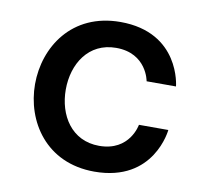

<svg xmlns="http://www.w3.org/2000/svg" viewBox="-66 -613 750 695"><g transform="rotate(10 309.0 -265.0)"><path d="M323 10C543 10 561 -185 561 -185H453C453 -185 437 -85 324 -85C222 -85 170 -171 170 -265C170 -359 222 -445 324 -445C437 -445 453 -345 453 -345H561C561 -345 543 -540 323 -540C144 -540 57 -401 57 -265C57 -129 145 10 323 10Z"/></g></svg>

Font: Be Vietnam Pro Medium
Style: Regular
Weight: 500
Designer: Lam Bao, Tony Le, Vietanh Nguyen
Foundry: Yellow Type Foundry
Version: Version 1.002